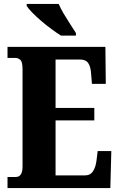

<svg xmlns="http://www.w3.org/2000/svg" viewBox="-20 -951 603 971"><path d="M18 0V-56H60Q94 -56 94 -109V-600Q94 -638 83 -648Q72 -658 58 -658H18V-714H513L515 -527H445L441 -575Q439 -613 426.5 -631.5Q414 -650 385 -650H261V-405H457V-342H261V-64H410Q437 -64 450.5 -85Q464 -106 468 -139L474 -187H543L538 0ZM288 -771Q266 -785 239.5 -804.5Q213 -824 187.5 -846Q162 -868 142.5 -888Q123 -908 115 -921V-931H277Q286 -909 302 -882Q318 -855 335 -829Q352 -803 364 -784V-771Z"/></svg>

Font: Noto Serif Lao ExtraCondensed Black
Style: Regular
Weight: 900
Width: 2
Designer: Monotype Design Team
Foundry: Monotype Imaging Inc.
Version: Version 2.003; ttfautohint (v1.8.4.7-5d5b)